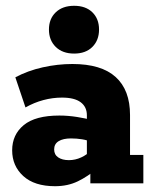

<svg xmlns="http://www.w3.org/2000/svg" viewBox="-20 -633 529 663"><path d="M170 10Q99 10 60.5 -25Q22 -60 22 -114Q22 -168 62 -201Q102 -234 185 -234Q215 -234 246.5 -229Q278 -224 298 -218L280 -205V-235Q280 -264 258.5 -280Q237 -296 194 -296Q162 -296 130 -287.5Q98 -279 68 -262L33 -366Q76 -389 127.5 -400.5Q179 -412 230 -412Q330 -412 379.5 -367Q429 -322 429 -236V-98H475V0H292V-67L315 -51Q284 -24 249 -7Q214 10 170 10ZM218 -80Q240 -80 260.5 -89.5Q281 -99 293 -113L280 -78V-170L297 -142Q282 -149 263.5 -152Q245 -155 225 -155Q198 -155 182.5 -145.5Q167 -136 167 -117Q167 -99 181 -89.5Q195 -80 218 -80ZM236 -448Q196 -448 172.5 -471Q149 -494 149 -531Q149 -568 172.5 -590.5Q196 -613 236 -613Q276 -613 299 -590.5Q322 -568 322 -531Q322 -494 299 -471Q276 -448 236 -448Z"/></svg>

Font: Rokkitt SemiBold ExtraBold
Style: Regular
Weight: 800
Version: Version 3.103